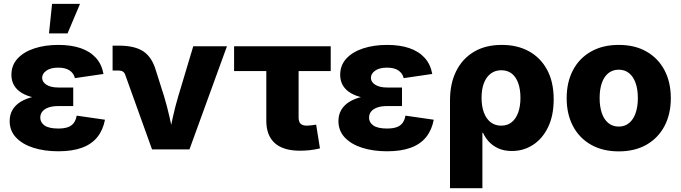

<svg xmlns="http://www.w3.org/2000/svg" viewBox="-20 -786 3583 1010"><path d="M286.6 9.8Q213.9 9.8 156 -8.5Q98.1 -26.9 64.5 -62.5Q30.8 -98.1 30.8 -149.4Q30.8 -181.6 45.2 -207Q59.6 -232.4 87.6 -250Q115.7 -267.6 156.7 -277.1Q197.8 -286.6 251 -286.6H365.2V-228H286.1Q255.9 -228 234.9 -220.5Q213.9 -212.9 202.9 -199.5Q191.9 -186 191.9 -167Q191.9 -141.6 214.8 -125.7Q237.8 -109.9 286.6 -109.9Q317.9 -109.9 337.6 -117.2Q357.4 -124.5 368.4 -139.6Q379.4 -154.8 383.3 -177.7L532.2 -156.2Q522 -102.1 492.2 -64.9Q462.4 -27.8 411.6 -9Q360.8 9.8 286.6 9.8ZM251.5 -263.7Q201.7 -263.7 162.4 -272Q123 -280.3 95.7 -296.4Q68.4 -312.5 54.2 -336.7Q40 -360.8 40 -392.1Q40 -442.9 72.5 -478Q105 -513.2 161.1 -531.5Q217.3 -549.8 287.1 -549.8Q353.5 -549.8 403.3 -533Q453.1 -516.1 484.1 -482.2Q515.1 -448.2 524.4 -397L374 -375Q368.2 -400.4 346.2 -415.3Q324.2 -430.2 286.6 -430.2Q246.1 -430.2 223.9 -414.3Q201.7 -398.4 201.7 -376.5Q201.7 -354.5 224.6 -340.1Q247.6 -325.7 286.1 -325.7H365.2V-263.7ZM237.8 -610.4 253.9 -765.6H400.9L335.4 -610.4Z M779.8 0 638.7 -392.6Q634.8 -404.3 626 -409.7Q617.2 -415 603 -415H572.3V-545.9H605Q688.5 -545.9 733.9 -515.9Q779.3 -485.8 799.8 -416L843.3 -278.8Q859.4 -225.1 871.8 -170.2Q884.3 -115.2 897 -54.2H864.7Q877.4 -115.2 889.4 -170.2Q901.4 -225.1 917.5 -278.8L996.6 -542.5H1173.8L976.6 0Z M1557.6 6.8Q1470.2 6.8 1425.5 -33.2Q1380.9 -73.2 1380.9 -150.9V-412.1H1211.4V-542.5H1719.7V-412.1H1550.8V-168Q1550.8 -146 1561 -135.5Q1571.3 -125 1594.7 -125Q1604.5 -125 1620.1 -127Q1635.7 -128.9 1643.1 -130.4L1663.1 -5.4Q1634.8 1.5 1608.4 4.2Q1582 6.8 1557.6 6.8Z M2016.1 9.8Q1943.4 9.8 1885.5 -8.5Q1827.6 -26.9 1793.9 -62.5Q1760.3 -98.1 1760.3 -149.4Q1760.3 -181.6 1774.7 -207Q1789.1 -232.4 1817.1 -250Q1845.2 -267.6 1886.2 -277.1Q1927.2 -286.6 1980.5 -286.6H2094.7V-228H2015.6Q1985.4 -228 1964.4 -220.5Q1943.4 -212.9 1932.4 -199.5Q1921.4 -186 1921.4 -167Q1921.4 -141.6 1944.3 -125.7Q1967.3 -109.9 2016.1 -109.9Q2047.4 -109.9 2067.1 -117.2Q2086.9 -124.5 2097.9 -139.6Q2108.9 -154.8 2112.8 -177.7L2261.7 -156.2Q2251.5 -102.1 2221.7 -64.9Q2191.9 -27.8 2141.1 -9Q2090.3 9.8 2016.1 9.8ZM1981 -263.7Q1931.2 -263.7 1891.8 -272Q1852.5 -280.3 1825.2 -296.4Q1797.9 -312.5 1783.7 -336.7Q1769.5 -360.8 1769.5 -392.1Q1769.5 -442.9 1802 -478Q1834.5 -513.2 1890.6 -531.5Q1946.8 -549.8 2016.6 -549.8Q2083 -549.8 2132.8 -533Q2182.6 -516.1 2213.6 -482.2Q2244.6 -448.2 2253.9 -397L2103.5 -375Q2097.7 -400.4 2075.7 -415.3Q2053.7 -430.2 2016.1 -430.2Q1975.6 -430.2 1953.4 -414.3Q1931.2 -398.4 1931.2 -376.5Q1931.2 -354.5 1954.1 -340.1Q1977.1 -325.7 2015.6 -325.7H2094.7V-263.7Z M2347.2 204.1V-258.3Q2347.2 -346.2 2379.6 -411.6Q2412.1 -477.1 2472.9 -513.4Q2533.7 -549.8 2619.6 -549.8Q2701.7 -549.8 2762.7 -516.1Q2823.7 -482.4 2858.2 -418.5Q2892.6 -354.5 2892.6 -263.7Q2892.6 -178.2 2863.3 -117.4Q2834 -56.6 2784.2 -24.2Q2734.4 8.3 2672.9 8.3Q2632.3 8.3 2602.3 -5.1Q2572.3 -18.6 2552.2 -40.3Q2532.2 -62 2521 -87.4H2517.6V204.1ZM2616.7 -125Q2649.4 -125 2671.9 -143.3Q2694.3 -161.6 2706.1 -194.6Q2717.8 -227.5 2717.8 -271.5Q2717.8 -315.4 2706.3 -348.1Q2694.8 -380.9 2672.4 -398.7Q2649.9 -416.5 2617.2 -416.5Q2585 -416.5 2561.5 -398.9Q2538.1 -381.3 2525.6 -348.9Q2513.2 -316.4 2513.2 -271.5Q2513.2 -227.5 2525.4 -194.3Q2537.6 -161.1 2560.8 -143.1Q2584 -125 2616.7 -125Z M3234.9 10.3Q3150.4 10.3 3088.6 -24.9Q3026.9 -60.1 2993.9 -123Q2960.9 -186 2960.9 -269.5Q2960.9 -353.5 2993.9 -416.5Q3026.9 -479.5 3088.6 -514.6Q3150.4 -549.8 3234.9 -549.8Q3319.8 -549.8 3381.1 -514.6Q3442.4 -479.5 3475.6 -416.5Q3508.8 -353.5 3508.8 -269.5Q3508.8 -186 3475.6 -123Q3442.4 -60.1 3381.1 -24.9Q3319.8 10.3 3234.9 10.3ZM3234.9 -120.1Q3267.1 -120.1 3289.6 -138.9Q3312 -157.7 3323.7 -191.4Q3335.4 -225.1 3335.4 -270Q3335.4 -315.4 3323.7 -348.9Q3312 -382.3 3289.6 -400.9Q3267.1 -419.4 3234.9 -419.4Q3202.6 -419.4 3179.9 -400.9Q3157.2 -382.3 3145.8 -349.1Q3134.3 -315.9 3134.3 -270Q3134.3 -225.1 3145.8 -191.4Q3157.2 -157.7 3179.9 -138.9Q3202.6 -120.1 3234.9 -120.1Z"/></svg>

Font: Inter 16pt ExtraBold
Style: Regular
Weight: 800
Version: Version 4.001;git-66647c0bb